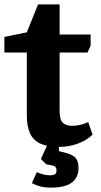

<svg xmlns="http://www.w3.org/2000/svg" viewBox="-30 -657 457 873"><path d="M239 11Q184 11 151.5 -5Q119 -21 105.5 -53Q92 -85 92 -132V-418H-10V-489L92 -510L143 -637H241V-500H382V-449L368 -418H241V-154Q241 -111 256.5 -98Q272 -85 297 -85Q317 -85 336 -89.5Q355 -94 371 -102L391 -45Q365 -19 324 -4Q283 11 239 11ZM203 196Q174 196 154.5 191Q135 186 115 176L137 126Q157 134 170.5 137Q184 140 200 140Q211 140 219 136Q227 132 227 116Q227 108 222.5 102.5Q218 97 207 95L180 90L156 66L186 0H238V30L261 36Q293 43 310 57.5Q327 72 327 107Q327 134 314.5 154Q302 174 275 185Q248 196 203 196Z"/></svg>

Font: Faustina Light ExtraBold
Style: Regular
Weight: 800
Version: Version 1.200